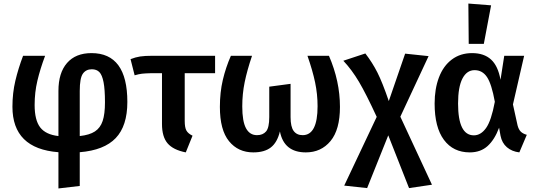

<svg xmlns="http://www.w3.org/2000/svg" viewBox="-20 -843 3019 1081"><path d="M429 14V204L309 218V14Q50 -6 50 -242Q50 -319 66.5 -388.5Q83 -458 110 -529H234Q206 -454 190.5 -388.5Q175 -323 175 -252Q175 -166 206.5 -125.5Q238 -85 309 -77V-331Q309 -433 357.5 -488.5Q406 -544 495 -544Q697 -544 697 -269Q697 -134 631.5 -65.5Q566 3 429 14ZM571 -267Q571 -340 563 -380.5Q555 -421 539.5 -437Q524 -453 497 -453Q464 -453 446.5 -428Q429 -403 429 -331V-77Q484 -83 514.5 -103Q545 -123 558 -162Q571 -201 571 -267Z M1020 -431V-162Q1020 -125 1029.5 -108Q1039 -91 1064 -79L1026 15Q955 1 923.5 -36Q892 -73 892 -145V-431H834Q796 -430 779 -428Q762 -426 738 -419L715 -510Q743 -521 769 -525Q795 -529 841 -529H1191V-431Z M1894 -241Q1894 -113 1841 -49Q1788 15 1702 15Q1579 15 1556 -103Q1541 -41 1505 -13Q1469 15 1406 15Q1321 15 1269.5 -48Q1218 -111 1218 -241Q1218 -323 1234.5 -393Q1251 -463 1280 -529H1399Q1371 -446 1357.5 -380Q1344 -314 1344 -244Q1344 -160 1365 -121Q1386 -82 1427 -82Q1460 -82 1478 -103Q1496 -124 1496 -184V-355L1616 -371V-184Q1616 -129 1633.5 -105.5Q1651 -82 1684 -82Q1768 -82 1768 -245Q1768 -313 1754 -379.5Q1740 -446 1711 -529H1832Q1894 -386 1894 -241Z M2412 197 2283 216 2166 -81 2047 216 1918 202 2101 -185Q2041 -315 2001 -382.5Q1961 -450 1913 -501L2037 -542Q2077 -490 2105 -434.5Q2133 -379 2169 -274L2261 -541L2393 -527L2234 -186Z M2798 -394 2819 -529H2931L2868 -255L2894 -137Q2900 -114 2912 -102Q2924 -90 2946 -84L2904 15Q2862 10 2834 -14Q2806 -38 2798 -79L2790 -124Q2765 -57 2725.5 -21Q2686 15 2625 15Q2532 15 2479.5 -55.5Q2427 -126 2427 -260Q2427 -343 2451.5 -407.5Q2476 -472 2524 -508Q2572 -544 2638 -544Q2705 -544 2744.5 -508Q2784 -472 2798 -394ZM2559 -260Q2559 -81 2648 -81Q2687 -81 2716.5 -122Q2746 -163 2766 -270Q2748 -370 2722 -409Q2696 -448 2652 -448Q2608 -448 2583.5 -400.5Q2559 -353 2559 -260ZM2745 -813 2704 -596H2619L2617 -823Z"/></svg>

Font: Fira Sans Medium
Style: Regular
Weight: 500
Designer: bBox Type GmbH & Carrois Corporate GbR & Edenspiekermann AG
Foundry: bBox Type GmbH & Carrois Corporate GbR & Edenspiekermann AG
Version: Version 4.301